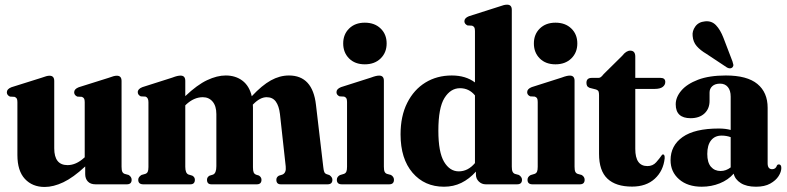

<svg xmlns="http://www.w3.org/2000/svg" viewBox="-20 -768 3278 800"><path d="M52.5 -122V-342.5Q52.5 -353 49.8 -357.5Q47 -362 40.5 -364.5L21.5 -365.5Q8.5 -371.5 8.5 -383.5Q8.5 -397 27.5 -404.5L151.5 -443.5Q165.5 -448.5 172.8 -450.5Q180 -452.5 186.5 -452.5Q206 -452.5 206 -430.5V-150Q206 -80 261.5 -80Q297 -80 331 -111L333 -112.5V-342.5Q333 -353 330.2 -357.5Q327.5 -362 321 -364.5L302 -365.5Q289 -371.5 289 -383.5Q289 -397 308 -404.5L432 -443.5Q445.5 -448.5 453 -450.5Q460.5 -452.5 467 -452.5Q486.5 -452.5 486.5 -430.5V-73.5Q486.5 -59 489.5 -52.5Q492.5 -46 499.5 -43.5L516 -39Q528.5 -31 528.5 -19Q528.5 0 508.5 0H378Q357 0 346 -11.8Q335 -23.5 335 -42.5V-74.5Q285 -28 243.8 -8.5Q202.5 11 166 11Q115 11 83.8 -22.5Q52.5 -56 52.5 -122Z M752 -431V-367.5Q801.5 -414.5 843 -434Q884.5 -453.5 920.5 -453.5Q961.5 -453.5 990.2 -431.8Q1019 -410 1029 -367Q1071.5 -412.5 1108.5 -433Q1145.5 -453.5 1184 -453.5Q1282.5 -453.5 1296.5 -331.5L1327 -72Q1328.5 -57.5 1331.2 -51.2Q1334 -45 1340.5 -42.5L1352.5 -38.5Q1365 -30 1365 -19Q1365 0 1345 0H1150Q1131.5 0 1131.5 -19Q1131.5 -30 1142 -36L1156.5 -40.5Q1173.5 -47.5 1170.5 -74.5L1146.5 -292.5Q1142.5 -326.5 1129.2 -344.8Q1116 -363 1091 -363Q1064 -363 1035.5 -334L1033.5 -332Q1034 -326.5 1034 -320.5V-71Q1034 -56.5 1036.8 -50Q1039.5 -43.5 1046 -40.5L1059 -36.5Q1069.5 -29.5 1069.5 -19Q1069.5 0 1050 0H861Q842.5 0 842.5 -19Q842.5 -30 853 -36L867.5 -40.5Q881.5 -46 881.5 -75.5V-292.5Q881.5 -326 866 -344.5Q850.5 -363 825 -363Q788 -363 755 -332L752 -329V-73Q752 -46.5 765 -41L781.5 -36Q792 -30 792 -19Q792 0 773 0H577Q556 0 556 -19Q556 -30.5 569.5 -39L585.5 -43.5Q592.5 -46 595.5 -52.2Q598.5 -58.5 598.5 -72V-342.5Q598.5 -361 586.5 -365.5L566.5 -366.5Q554 -372.5 554 -384Q554 -397.5 573.5 -405L697.5 -444.5Q710.5 -449.5 718.2 -451.2Q726 -453 732.5 -453Q752 -453 752 -431Z M1500 -500Q1459 -500 1434.5 -524.5Q1410 -549 1410 -587Q1410 -625 1434.8 -649.2Q1459.5 -673.5 1500 -673.5Q1541 -673.5 1566 -649.2Q1591 -625 1591 -587Q1591 -549 1566 -524.5Q1541 -500 1500 -500ZM1579.5 -431.5V-73.5Q1579.5 -59 1582.5 -52.5Q1585.5 -46 1592.5 -43.5L1609 -39Q1621.5 -31.5 1621.5 -19Q1621.5 0 1601.5 0H1404Q1383.5 0 1383.5 -19Q1383.5 -31.5 1396.5 -38.5L1413 -43.5Q1420 -46 1423 -52.5Q1426 -59 1426 -73V-343Q1426 -354 1423.2 -358.5Q1420.5 -363 1414 -365.5L1395 -366.5Q1382 -372 1382 -384Q1382 -397.5 1401 -405L1525 -444.5Q1538.5 -449.5 1546 -451.2Q1553.5 -453 1560 -453Q1579.5 -453 1579.5 -431.5Z M1649 -208Q1649 -284.5 1676.8 -339.5Q1704.5 -394.5 1752.5 -424Q1800.5 -453.5 1862.5 -453.5Q1920.5 -453.5 1959 -424.5V-638.5Q1959 -649.5 1956.2 -654Q1953.5 -658.5 1947 -661L1928 -662Q1915 -668 1915 -679.5Q1915 -693 1934 -700.5L2058 -740Q2072 -745 2079.2 -746.8Q2086.5 -748.5 2093 -748.5Q2112.5 -748.5 2112.5 -727V-73.5Q2112.5 -59 2115.8 -52.5Q2119 -46 2125.5 -43.5L2142 -39Q2155 -30.5 2155 -19Q2155 0 2134.5 0H2004Q1987 0 1975 -11.8Q1963 -23.5 1963 -40.5V-53Q1935 -22 1902.2 -6Q1869.5 10 1830 10Q1749 10 1699 -48.2Q1649 -106.5 1649 -208ZM1806.5 -223.5Q1806.5 -134 1830.2 -94Q1854 -54 1891.5 -54Q1930 -54 1959 -88.5V-370.5Q1934.5 -400.5 1896.5 -400.5Q1857.5 -400.5 1832 -359.8Q1806.5 -319 1806.5 -223.5Z M2294.5 -500Q2253.5 -500 2229 -524.5Q2204.5 -549 2204.5 -587Q2204.5 -625 2229.2 -649.2Q2254 -673.5 2294.5 -673.5Q2335.5 -673.5 2360.5 -649.2Q2385.5 -625 2385.5 -587Q2385.5 -549 2360.5 -524.5Q2335.5 -500 2294.5 -500ZM2374 -431.5V-73.5Q2374 -59 2377 -52.5Q2380 -46 2387 -43.5L2403.5 -39Q2416 -31.5 2416 -19Q2416 0 2396 0H2198.5Q2178 0 2178 -19Q2178 -31.5 2191 -38.5L2207.5 -43.5Q2214.5 -46 2217.5 -52.5Q2220.5 -59 2220.5 -73V-343Q2220.5 -354 2217.8 -358.5Q2215 -363 2208.5 -365.5L2189.5 -366.5Q2176.5 -372 2176.5 -384Q2176.5 -397.5 2195.5 -405L2319.5 -444.5Q2333 -449.5 2340.5 -451.2Q2348 -453 2354.5 -453Q2374 -453 2374 -431.5Z M2464 -395 2436.5 -402Q2428.5 -405.5 2426 -410.8Q2423.5 -416 2423.5 -423Q2423.5 -443.5 2446 -443.5H2474Q2479 -443.5 2483.5 -446.8Q2488 -450 2495.5 -459.5L2572.5 -535.5Q2589 -557 2606 -557Q2627 -557 2627 -532V-443.5H2732Q2752 -443.5 2752 -426.5Q2752 -414 2741.2 -405.8Q2730.5 -397.5 2707 -397.5H2627V-147.5Q2627 -76 2677.5 -76Q2700 -76 2714 -91.8Q2728 -107.5 2739 -123.5Q2750.5 -128 2749.5 -108.5Q2744 -56 2708.2 -23.2Q2672.5 9.5 2613.5 9.5Q2546 9.5 2511 -23.5Q2476 -56.5 2476 -127V-371.5Q2476 -381.5 2474 -386.8Q2472 -392 2464 -395Z M2774 -100.5Q2774 -161.5 2824.2 -197Q2874.5 -232.5 2975 -232.5Q3003 -232.5 3024.5 -226.5V-365.5Q3024.5 -391 3012.8 -405.2Q3001 -419.5 2980.5 -419.5Q2959.5 -419.5 2948 -409Q2936.5 -398.5 2936.5 -382.5V-347.5Q2936.5 -315 2915.2 -295.2Q2894 -275.5 2857.5 -275.5Q2795.5 -275.5 2795.5 -333.5Q2795.5 -363 2818.8 -390.5Q2842 -418 2888.5 -435.8Q2935 -453.5 3004.5 -453.5Q3093 -453.5 3135.8 -418.2Q3178.5 -383 3178.5 -319V-87.5Q3178.5 -63 3197.5 -63Q3212.5 -63 3217.5 -79Q3220 -83 3225 -83Q3235.5 -83 3235.5 -68Q3235.5 -52 3224 -34Q3212.5 -16 3189.2 -3Q3166 10 3130 10Q3090.5 10 3066.5 -5.2Q3042.5 -20.5 3037 -44.5Q3014.5 -18.5 2979.2 -4.2Q2944 10 2904 10Q2845 10 2809.5 -21Q2774 -52 2774 -100.5ZM2927 -126.5Q2927 -91 2942.2 -73.2Q2957.5 -55.5 2982.5 -55.5Q3005 -55.5 3024.5 -70.5V-196.5Q3007.5 -203 2986.5 -203Q2958.5 -203 2942.8 -183.2Q2927 -163.5 2927 -126.5ZM2994.5 -610 3032 -512Q3034.5 -505 3035.5 -499Q3036.5 -493 3032.5 -488Q3024 -479 3009.5 -486.5L2923.5 -543.5Q2898 -558.5 2883 -575.8Q2868 -593 2866 -618Q2863.5 -638.5 2877 -657.5Q2890.5 -676.5 2917.5 -679Q2945 -682 2963.2 -663Q2981.5 -644 2994.5 -610Z"/></svg>

Font: Fraunces 144pt S050
Style: Bold
Weight: 700
Version: Version 1.000; ttfautohint (v1.8.3)